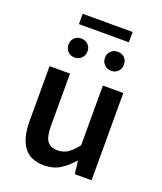

<svg xmlns="http://www.w3.org/2000/svg" viewBox="-150 -907 855 1015"><g transform="rotate(20 278.0 -399.5)"><path d="M219 12Q140 12 104 -38.5Q68 -89 68 -183V-491H183V-198Q183 -137 201 -112Q219 -87 259 -87Q291 -87 315.5 -103Q340 -119 368 -155V-491H483V0H389L380 -72H377Q345 -34 307.5 -11Q270 12 219 12ZM176 -579Q153 -579 138 -594.5Q123 -610 123 -633Q123 -656 138 -671Q153 -686 176 -686Q199 -686 214.5 -671Q230 -656 230 -633Q230 -610 214.5 -594.5Q199 -579 176 -579ZM138 -753V-811H419V-753ZM382 -579Q359 -579 343.5 -594.5Q328 -610 328 -633Q328 -656 343.5 -671Q359 -686 382 -686Q405 -686 420 -671Q435 -656 435 -633Q435 -610 420 -594.5Q405 -579 382 -579Z"/></g></svg>

Font: CV Source Sans Light
Style: Bold
Weight: 600
Designer: Paul D. Hunt
Foundry: Adobe Systems Incorporated
Version: Version 3.001